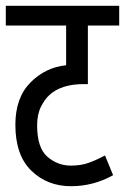

<svg xmlns="http://www.w3.org/2000/svg" viewBox="-20 -642 431 662"><path d="M225 0Q302 0 370 -38L342 -106Q310 -89 284 -80Q258 -71 224 -71Q179 -71 143.5 -101.5Q108 -132 108 -210Q108 -248 121.5 -274.5Q135 -301 151 -315Q192 -352 268 -352H283V-554H391V-622H0V-554H208V-417Q137 -410 85 -357.5Q33 -305 33 -212Q33 -107 88 -53.5Q143 0 225 0Z"/></svg>

Font: Noto Sans Devanagari Extra Condensed
Style: Regular
Weight: 400
Width: 2
Designer: Monotype Design Team
Foundry: Monotype Imaging Inc.
Version: 1.000